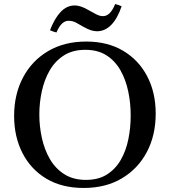

<svg xmlns="http://www.w3.org/2000/svg" viewBox="-20 -917 842 952"><path d="M752 -354Q752 -246 708 -163Q664 -80 584 -32.5Q504 15 395 15Q287 15 210 -31Q133 -77 91.5 -158Q50 -239 50 -342Q50 -449 94 -532.5Q138 -616 218.5 -663.5Q299 -711 407 -711Q514 -711 591 -665Q668 -619 710 -538.5Q752 -458 752 -354ZM628 -344Q628 -405 616 -463Q604 -521 577.5 -568Q551 -615 508 -642.5Q465 -670 403 -670Q340 -670 296.5 -642Q253 -614 226.5 -568Q200 -522 187.5 -465Q175 -408 175 -349Q175 -291 187.5 -233.5Q200 -176 227 -129Q254 -82 298.5 -53.5Q343 -25 406 -25Q468 -25 510.5 -52Q553 -79 579 -124.5Q605 -170 616.5 -227Q628 -284 628 -344ZM551 -897Q560 -895 568 -892Q576 -889 583 -886Q563 -826 532 -794Q501 -762 461 -762Q447 -762 431 -767Q415 -772 394 -784Q375 -795 357.5 -804.5Q340 -814 320 -814Q284 -814 260 -756Q246 -759 228 -767Q250 -825 280.5 -857.5Q311 -890 351 -890Q364 -890 380 -885Q396 -880 417 -868Q436 -858 454.5 -847.5Q473 -837 491 -837Q527 -837 551 -897Z"/></svg>

Font: Tiro Tamil
Style: Regular
Weight: 400
Designer: Tamil: Fernando Mello & Fiona Ross. Latin: John Hudson.
Foundry: Tiro Typeworks Ltd.
Version: Version 1.52